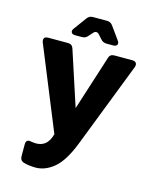

<svg xmlns="http://www.w3.org/2000/svg" viewBox="-127 -764 848 1047"><g transform="rotate(15 296.5 -241.0)"><path d="M176 196Q139 196 107 187Q86 180 86 155V89Q86 59 114 65Q130 68 145 68Q174 68 195 51.5Q216 35 228 -6L37 -474Q32 -489 37.5 -497.5Q43 -506 59 -506H171Q195 -506 202 -483L303 -174L402 -483Q408 -506 433 -506H535Q549 -506 555.5 -497.5Q562 -489 557 -474L370 8Q329 113 279.5 154.5Q230 196 176 196ZM198 -557Q181 -557 176 -567Q171 -577 181 -590L233 -661Q245 -678 265 -678H346Q366 -678 378 -661L429 -590Q439 -577 434 -567Q429 -557 412 -557H375Q354 -557 341 -573L324 -592Q305 -615 287 -593L269 -573Q257 -557 236 -557Z"/></g></svg>

Font: Pitagon Sans
Style: Bold
Weight: 700
Designer: Travis Tran
Foundry: Pitagon
Version: Version 1.001; ttfautohint (v1.8.4.7-5d5b);gftools[0.9.26]